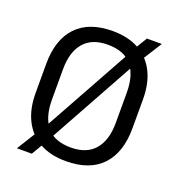

<svg xmlns="http://www.w3.org/2000/svg" viewBox="-129 -780 855 920"><g transform="rotate(20 299.0 -319.5)"><path d="M299 12Q220 12 165 -18.8Q110 -49.5 81 -107.5Q52 -165.5 52 -246V-393.5Q52 -517.5 115 -584.2Q178 -651 299 -651Q378 -651 433 -620.2Q488 -589.5 517 -531.8Q546 -474 546 -393.5V-246Q546 -121.5 483 -54.8Q420 12 299 12ZM58.5 34 127 -76.5 145.5 -101 413.5 -585.5 422 -603.5 464 -673H540L472 -565.5L454.5 -540L188.5 -58.5L181.5 -46L134.5 34ZM299 -57.5Q380 -57.5 421 -105.8Q462 -154 462 -242.5V-397Q462 -485.5 422.2 -533.5Q382.5 -581.5 299 -581.5Q218.5 -581.5 177.5 -533.5Q136.5 -485.5 136.5 -397V-242.5Q136.5 -154 175.8 -105.8Q215 -57.5 299 -57.5Z"/></g></svg>

Font: Anek Gujarati Medium
Style: Regular
Weight: 400
Version: Version 1.003